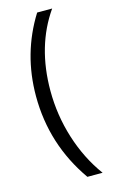

<svg xmlns="http://www.w3.org/2000/svg" viewBox="-127 -717 553 927"><g transform="rotate(-15 150.0 -253.5)"><path d="M265 161H189Q50 -37 50 -279Q50 -492 160 -668H235Q124 -509 124 -286Q124 -164 160.5 -48Q197 68 265 161Z"/></g></svg>

Font: Atkinson Hyperlegible Pro
Style: Regular
Weight: 400
Designer: Elliott Scott, Megan Eiswerth, Linus Boman, Theodore Petrosky, Jacob Perez
Foundry: Braille Institute
Version: Version 1.5.1